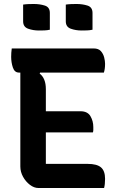

<svg xmlns="http://www.w3.org/2000/svg" viewBox="-20 -943 590 963"><path d="M173 0Q151 0 130 -16Q109 -32 95.5 -56.5Q82 -81 82 -108V-579H75Q53 -579 44.5 -604.5Q36 -630 36 -658Q36 -679 39 -700H450Q474 -700 486 -686.5Q498 -673 502.5 -655Q507 -637 507 -623Q507 -597 501 -579H181L179 -574Q210 -550 210 -496V-385H384Q419 -385 433.5 -360.5Q448 -336 448 -306Q448 -297 448 -291Q448 -285 446 -279H210V-121H420Q466 -121 486.5 -103.5Q507 -86 507 -46Q507 -18 502 0ZM96 -920Q109 -922 123.5 -922.5Q138 -923 150 -923Q180 -923 205 -915Q230 -907 230 -878V-794Q217 -791 202.5 -790.5Q188 -790 175 -790Q146 -790 121 -799Q96 -808 96 -836ZM310 -920Q323 -922 337.5 -922.5Q352 -923 364 -923Q394 -923 419 -915Q444 -907 444 -878V-794Q431 -791 416.5 -790.5Q402 -790 389 -790Q360 -790 335 -799Q310 -808 310 -836Z"/></svg>

Font: Recursive Sn Csl St SmB
Style: Regular
Weight: 600
Version: Version 1.079;hotconv 1.0.112;makeotfexe 2.5.65598; ttfautoh